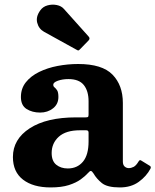

<svg xmlns="http://www.w3.org/2000/svg" viewBox="-20 -810 680 840"><path d="M315.5 -592 172.5 -671Q149.5 -684 142.8 -710.5Q136 -737 156.5 -765Q168 -781 188 -786.5Q208 -792 228.2 -788Q248.5 -784 260 -770.5L367 -651Q376 -642 367.5 -633L330.5 -595Q326.5 -590.5 323.8 -589.5Q321 -588.5 315.5 -592ZM36.5 -123Q36.5 -201 110.2 -248.8Q184 -296.5 313 -296.5H354.5Q363 -296.5 365.2 -298.5Q367.5 -300.5 367.5 -309.5V-367Q367.5 -411.5 346.8 -437.8Q326 -464 279.5 -464Q253.5 -464 233.2 -456.8Q213 -449.5 213 -439.5Q213 -432 218.5 -427.8Q224 -423.5 229.8 -415Q235.5 -406.5 235.5 -385.5Q235.5 -354.5 212 -336Q188.5 -317.5 155.5 -317.5Q121 -317.5 96.2 -333.2Q71.5 -349 71.5 -385.5Q71.5 -423 93.2 -450.2Q115 -477.5 151.2 -495.2Q187.5 -513 232 -521.5Q276.5 -530 322 -530Q427 -530 472.2 -483.5Q517.5 -437 517.5 -359.5V-103.5Q517.5 -88.5 525.2 -81.5Q533 -74.5 543.5 -74.5Q554 -74.5 564.8 -80Q575.5 -85.5 586.5 -104Q591.5 -112.5 598 -107.5L635.5 -84.5Q642 -80.5 638.5 -72.5Q621 -39 587.2 -14.5Q553.5 10 504.5 10H504Q449 10 425.5 -9.2Q402 -28.5 389.5 -50.5Q382.5 -61.5 377.8 -62Q373 -62.5 365.5 -53.5Q353.5 -40 333.2 -25.2Q313 -10.5 281 -0.2Q249 10 201.5 10Q125 10 80.8 -24Q36.5 -58 36.5 -123ZM206 -140.5Q206 -105.5 226.2 -89.2Q246.5 -73 276.5 -73Q318 -73 342.8 -102.5Q367.5 -132 367.5 -191V-230Q367.5 -240 357.5 -240H329.5Q268.5 -240 237.2 -211.8Q206 -183.5 206 -140.5Z"/></svg>

Font: Besley*
Style: Bold
Weight: 700
Designer: Owen Earl
Foundry: indestructible type*
Version: Version 2.000; ttfautohint (v1.8.3)